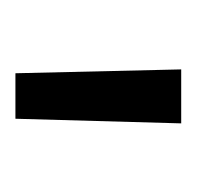

<svg xmlns="http://www.w3.org/2000/svg" viewBox="-23 -707 255 249"><g transform="rotate(90 104.5 -582.5)"><path d="M134 -475H75L70 -690H140Z"/></g></svg>

Font: Exo 2
Style: Regular
Weight: 400
Designer: Natanael Gama
Version: Version 1.001;PS 001.001;hotconv 1.0.70;makeotf.lib2.5.58329